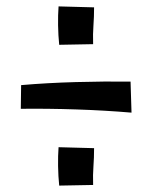

<svg xmlns="http://www.w3.org/2000/svg" viewBox="-20 -660 476 600"><path d="M391 -308Q309 -315 218.5 -318Q128 -321 45 -320L46 -394Q127 -401 217 -403.5Q307 -406 388 -405ZM165 -80Q162 -109 161.5 -141Q161 -173 163 -200L274 -197Q274 -167 272 -140.5Q270 -114 271 -82ZM165 -520Q162 -549 161.5 -581Q161 -613 163 -640L274 -637Q274 -607 272 -580.5Q270 -554 271 -522Z"/></svg>

Font: Marhey Light
Style: Regular
Weight: 300
Designer: Nur Syamsi & Bustanul Arifin
Foundry: Namelatype
Version: Version 1.000